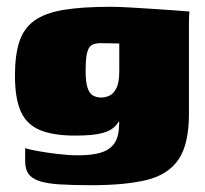

<svg xmlns="http://www.w3.org/2000/svg" viewBox="-20 -421 604 565"><path d="M249 124Q192 124 154.5 121.5Q117 119 95 111.5Q73 104 63.5 90Q54 76 54 53Q54 46 54 33Q54 20 54 15Q62 18 88.5 23Q115 28 148.5 32Q182 36 209 36Q266 36 293 21.5Q320 7 327 -23.5Q334 -54 328 -101L347 -98Q336 -70 322.5 -53.5Q309 -37 281.5 -29.5Q254 -22 201 -22Q136 -22 97 -38.5Q58 -55 41 -93.5Q24 -132 24 -199Q24 -259 37 -298.5Q50 -338 81.5 -360.5Q113 -383 167.5 -392Q222 -401 306 -401Q328 -401 363.5 -399Q399 -397 435.5 -394.5Q472 -392 500.5 -390Q529 -388 538 -387Q537 -385 536.5 -375.5Q536 -366 536 -353.5Q536 -341 536 -326V-86Q536 3 505.5 48Q475 93 412 108.5Q349 124 249 124ZM278 -134Q290 -134 302 -139.5Q314 -145 322.5 -161.5Q331 -178 331 -212V-293Q325 -293 308 -293.5Q291 -294 276 -294Q259 -294 249.5 -288Q240 -282 236 -264.5Q232 -247 232 -212Q232 -180 237.5 -163Q243 -146 253.5 -140Q264 -134 278 -134Z"/></svg>

Font: Genos Black
Style: Regular
Weight: 900
Designer: Robert E. Leuschke
Foundry: Robert E. Leuschke
Version: Version 1.010